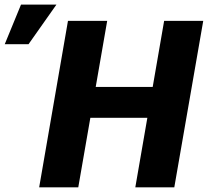

<svg xmlns="http://www.w3.org/2000/svg" viewBox="-117 -800 888 820"><path d="M590.3 -428.7 567.4 -296.9H212.4L235.4 -428.7ZM340.8 -710.9 217.3 0H50.3L173.3 -710.9ZM751 -710.9 627.4 0H460.9L584 -710.9ZM-96.7 -611.3 -27.3 -780.3H124L4.9 -611.3Z"/></svg>

Font: Roboto Black
Style: Italic
Weight: 900
Italic angle: -12°
Designer: Christian Robertson
Foundry: Google
Version: Version 3.0; 2020